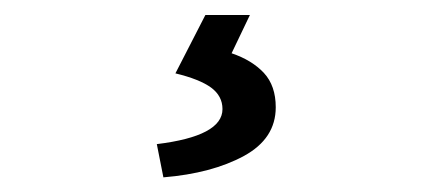

<svg xmlns="http://www.w3.org/2000/svg" viewBox="-20 -23 584 257"><path d="M314.5 -2.9 290 48.3Q317.4 57.6 333.3 74.7Q349.1 91.8 349.1 120.6Q349.1 162.6 306.4 185.8Q263.7 209 198.7 214.4L189.9 169.9Q277.8 159.2 277.8 123Q277.8 105.5 262.5 94.2Q247.1 83 214.8 75.2L254.9 -2.9Z"/></svg>

Font: Varta SemiBold
Style: Regular
Weight: 600
Designer: Joana Correia, Viktoriya Grabowska, Eben Sorkin
Foundry: Sorkin Type
Version: Version 1.003; ttfautohint (v1.3) -l 8 -r 24 -G 200 -x 12 -H